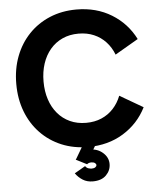

<svg xmlns="http://www.w3.org/2000/svg" viewBox="-61 -787 867 1041"><g transform="rotate(-5 372.5 -267.0)"><path d="M584.6 -473.2 711.2 -546.9Q667.7 -633.6 584.9 -684.5Q502.1 -735.4 393.8 -735.4Q314.5 -735.4 248.5 -707.8Q182.6 -680.2 134.5 -630Q86.4 -579.8 60.3 -511.4Q34.2 -443.1 34.2 -361.3Q34.2 -279.6 60.3 -211.2Q86.4 -142.9 134.5 -92.7Q182.6 -42.5 248.5 -14.9Q314.5 12.7 393.8 12.7Q502.1 12.7 584.9 -38.2Q667.7 -89.1 711.2 -175.8L584.6 -249.4Q569.2 -209.6 541.9 -180.1Q514.6 -150.6 477.3 -134.6Q440.1 -118.6 393.8 -118.6Q344.9 -118.6 306 -136.5Q267 -154.4 239.4 -187Q211.7 -219.5 197.2 -263.9Q182.6 -308.2 182.6 -361.3Q182.6 -414.5 197.2 -458.8Q211.7 -503.1 239.4 -535.7Q267 -568.3 306 -586.2Q344.9 -604.1 393.8 -604.1Q440.1 -604.1 477.3 -588.1Q514.6 -572.1 541.9 -542.7Q569.2 -513.3 584.6 -473.2ZM308 148.8Q323.9 171.3 347.2 186Q370.4 200.8 402 200.8Q449.7 200.8 475 175Q500.4 149.3 500.4 114.3Q500.4 79 471.7 53.4Q443 27.7 402 27.7Q371 27.7 351.5 42.5Q331.9 57.2 319.6 75.2L378.8 105.5Q382.9 101.3 389.3 99.4Q395.6 97.5 402 97.5Q414.3 97.5 421.5 102.5Q428.7 107.5 428.7 114.3Q428.7 121 421.5 126Q414.3 131.1 402 131.1Q395.6 131.1 385.1 128.3Q374.6 125.5 366.9 114.7ZM364.6 0 320.1 75.7 378.8 105.5 381.1 92.3 436.4 0Z"/></g></svg>

Font: Giphurs SC
Style: Regular
Weight: 400
Version: Version 0.920